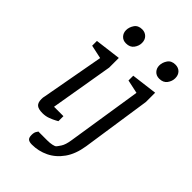

<svg xmlns="http://www.w3.org/2000/svg" viewBox="-260 -798 1054 1054"><g transform="rotate(45 267.5 -271.0)"><path d="M179 -591Q156 -591 142 -606Q128 -621 128 -643Q128 -666 142.5 -687.5Q157 -709 188 -709Q210 -709 225 -694.5Q240 -680 240 -655Q240 -632 225 -611.5Q210 -591 179 -591ZM136 -434 57 -451V-488L208 -507V-432L146 -66H219V-27Q219 -27 205.5 -19.5Q192 -12 171 -4Q150 4 126 4Q94 4 80.5 -7.5Q67 -19 67 -47Q67 -52 67.5 -58.5Q68 -65 70 -71ZM207 167Q187 167 177.5 159.5Q168 152 168 131Q168 111 175 101Q182 91 181 91H250Q271 91 287 87.5Q303 84 308 79Q312 75 325 55.5Q338 36 344 -4L412 -440L333 -457V-494L484 -513V-441L424 -37Q413 33 381 78Q349 123 303.5 145Q258 167 207 167ZM445 -583Q422 -583 408 -598Q394 -613 394 -635Q394 -658 408.5 -679.5Q423 -701 454 -701Q477 -701 491.5 -686.5Q506 -672 506 -647Q506 -624 491 -603.5Q476 -583 445 -583Z"/></g></svg>

Font: Faustina VF Beta
Style: Italic
Weight: 400
Italic angle: -8°
Designer: Alfonso Garcia
Foundry: Omnibus-Type
Version: Version 1.006